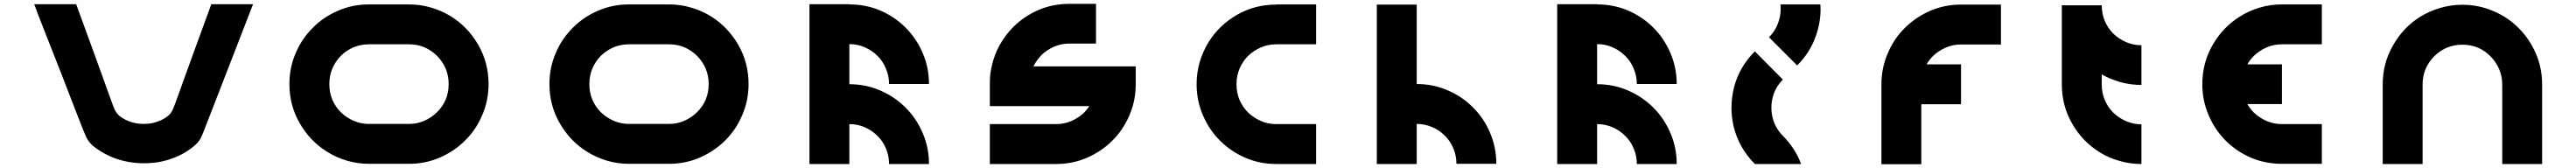

<svg xmlns="http://www.w3.org/2000/svg" viewBox="-20 -863 13556 884"><path d="M1091.8 -840.8Q1146.5 -840.8 1202.1 -840.8Q1256.8 -840.8 1311.5 -840.8Q1247.1 -673.8 1181.6 -505.9Q1116.2 -338.9 1051.8 -171.9Q1046.9 -160.2 1042 -148.4Q1037.1 -136.7 1030.3 -126Q1020.5 -111.3 1006.8 -99.6Q993.2 -86.9 978.5 -77.1Q941.4 -50.8 899.4 -34.2Q857.4 -17.6 813.5 -9.8Q775.4 -3.9 736.3 -3.9Q692.4 -3.9 647.5 -12.7Q563.5 -29.3 494.1 -77.1Q479.5 -86.9 465.8 -98.6Q452.1 -111.3 442.4 -126Q435.5 -136.7 430.7 -148.4Q425.8 -160.2 420.9 -171.9Q420.9 -171.9 416 -183.6Q412.1 -195.3 403.3 -215.8Q388.7 -254.9 363.3 -318.4Q338.9 -382.8 310.5 -455.1Q291 -502.9 272.5 -551.8Q253.9 -599.6 236.3 -643.6Q204.1 -726.6 181.6 -783.2Q160.2 -839.8 160.2 -840.8Q162.1 -840.8 188.5 -840.8Q213.9 -840.8 248 -840.8Q289.1 -840.8 329.1 -840.8Q370.1 -840.8 380.9 -840.8Q429.7 -708 477.5 -576.2Q525.4 -444.3 573.2 -311.5Q577.1 -300.8 582 -290Q585.9 -280.3 592.8 -270.5Q601.6 -257.8 614.3 -249Q627 -239.3 641.6 -232.4Q685.5 -210.9 736.3 -210.9Q787.1 -210.9 831.1 -232.4Q845.7 -239.3 858.4 -249Q871.1 -257.8 879.9 -270.5Q886.7 -280.3 890.6 -290Q895.5 -300.8 899.4 -311.5Q947.3 -444.3 995.1 -576.2Q1043 -708 1091.8 -840.8Z M2131.8 -210.9Q2174.8 -210.9 2212.9 -227.5Q2251 -244.1 2279.3 -272.5Q2308.6 -300.8 2325.2 -338.9Q2340.8 -377 2340.8 -420.9Q2411.1 -420.9 2550.8 -420.9Q2550.8 -334 2517.6 -257.8Q2485.4 -180.7 2427.7 -124Q2371.1 -67.4 2294.9 -34.2Q2218.8 -1 2131.8 -1Q2131.8 -53.7 2131.8 -106.4Q2131.8 -158.2 2131.8 -210.9ZM2340.8 -420.9Q2340.8 -463.9 2325.2 -502Q2308.6 -540 2279.3 -569.3Q2251 -597.7 2212.9 -614.3Q2174.8 -629.9 2131.8 -629.9Q2131.8 -700.2 2131.8 -839.8Q2192.4 -839.8 2248 -823.2Q2304.7 -806.6 2352.5 -777.3Q2441.4 -721.7 2496.1 -627.9Q2550.8 -533.2 2550.8 -420.9Q2498 -420.9 2446.3 -420.9Q2393.6 -420.9 2340.8 -420.9ZM2131.8 -1Q2061.5 -1 1921.9 -1Q1921.9 -71.3 1921.9 -210.9Q1992.2 -210.9 2131.8 -210.9Q2131.8 -140.6 2131.8 -1ZM1921.9 -629.9Q1878.9 -629.9 1840.8 -614.3Q1802.7 -597.7 1773.4 -569.3Q1745.1 -540 1728.5 -502Q1712.9 -463.9 1712.9 -420.9Q1642.6 -420.9 1502.9 -420.9Q1502.9 -507.8 1536.1 -584Q1568.4 -660.2 1626 -716.8Q1682.6 -774.4 1758.8 -806.6Q1835 -839.8 1921.9 -839.8Q1921.9 -788.1 1921.9 -735.4Q1921.9 -682.6 1921.9 -629.9ZM1712.9 -420.9Q1712.9 -377 1728.5 -338.9Q1745.1 -300.8 1773.4 -272.5Q1802.7 -244.1 1840.8 -227.5Q1878.9 -210.9 1921.9 -210.9Q1921.9 -140.6 1921.9 -1Q1861.3 -1 1805.7 -17.6Q1749 -34.2 1701.2 -64.5Q1611.3 -120.1 1557.6 -213.9Q1502.9 -307.6 1502.9 -420.9Q1555.7 -420.9 1607.4 -420.9Q1660.2 -420.9 1712.9 -420.9ZM1921.9 -839.8Q1991.2 -839.8 2131.8 -839.8Q2131.8 -770.5 2131.8 -629.9Q2061.5 -629.9 1921.9 -629.9Q1921.9 -700.2 1921.9 -839.8Z M3500 -210.9Q3543 -210.9 3581.1 -227.5Q3619.1 -244.1 3647.5 -272.5Q3676.8 -300.8 3693.4 -338.9Q3709 -377 3709 -420.9Q3779.3 -420.9 3918.9 -420.9Q3918.9 -334 3885.7 -257.8Q3853.5 -180.7 3795.9 -124Q3739.3 -67.4 3663.1 -34.2Q3586.9 -1 3500 -1Q3500 -53.7 3500 -106.4Q3500 -158.2 3500 -210.9ZM3709 -420.9Q3709 -463.9 3693.4 -502Q3676.8 -540 3647.5 -569.3Q3619.1 -597.7 3581.1 -614.3Q3543 -629.9 3500 -629.9Q3500 -700.2 3500 -839.8Q3560.5 -839.8 3616.2 -823.2Q3672.9 -806.6 3720.7 -777.3Q3809.6 -721.7 3864.3 -627.9Q3918.9 -533.2 3918.9 -420.9Q3866.2 -420.9 3814.5 -420.9Q3761.7 -420.9 3709 -420.9ZM3500 -1Q3429.7 -1 3290 -1Q3290 -71.3 3290 -210.9Q3360.4 -210.9 3500 -210.9Q3500 -140.6 3500 -1ZM3290 -629.9Q3247.1 -629.9 3209 -614.3Q3170.9 -597.7 3141.6 -569.3Q3113.3 -540 3096.7 -502Q3081.1 -463.9 3081.1 -420.9Q3010.7 -420.9 2871.1 -420.9Q2871.1 -507.8 2904.3 -584Q2936.5 -660.2 2994.1 -716.8Q3050.8 -774.4 3127 -806.6Q3203.1 -839.8 3290 -839.8Q3290 -788.1 3290 -735.4Q3290 -682.6 3290 -629.9ZM3081.1 -420.9Q3081.1 -377 3096.7 -338.9Q3113.3 -300.8 3141.6 -272.5Q3170.9 -244.1 3209 -227.5Q3247.1 -210.9 3290 -210.9Q3290 -140.6 3290 -1Q3229.5 -1 3173.8 -17.6Q3117.2 -34.2 3069.3 -64.5Q2979.5 -120.1 2925.8 -213.9Q2871.1 -307.6 2871.1 -420.9Q2923.8 -420.9 2975.6 -420.9Q3028.3 -420.9 3081.1 -420.9ZM3290 -839.8Q3359.4 -839.8 3500 -839.8Q3500 -770.5 3500 -629.9Q3429.7 -629.9 3290 -629.9Q3290 -700.2 3290 -839.8Z M4239.3 -840.8Q4308.6 -840.8 4449.2 -840.8Q4449.2 -560.5 4449.2 0Q4378.9 0 4239.3 0Q4239.3 -280.3 4239.3 -840.8ZM4658.2 0Q4658.2 -43.9 4641.6 -82Q4626 -120.1 4596.7 -148.4Q4568.4 -176.8 4530.3 -193.4Q4492.2 -210 4449.2 -210Q4449.2 -279.3 4449.2 -419.9Q4536.1 -419.9 4612.3 -386.7Q4688.5 -353.5 4745.1 -296.9Q4802.7 -239.3 4835 -163.1Q4868.2 -86.9 4868.2 0Q4815.4 0 4763.7 0Q4710.9 0 4658.2 0ZM4658.2 -420.9Q4658.2 -463.9 4641.6 -502Q4626 -541 4596.7 -569.3Q4568.4 -597.7 4530.3 -614.3Q4492.2 -630.9 4449.2 -630.9Q4449.2 -700.2 4449.2 -839.8Q4536.1 -839.8 4612.3 -807.6Q4688.5 -774.4 4745.1 -717.8Q4802.7 -660.2 4835 -584Q4868.2 -507.8 4868.2 -420.9Q4815.4 -420.9 4763.7 -420.9Q4710.9 -420.9 4658.2 -420.9Z M5607.4 -633.8Q5564.5 -633.8 5526.4 -617.2Q5488.3 -600.6 5459 -572.3Q5447.3 -559.6 5436.5 -544.9Q5425.8 -530.3 5418 -513.7Q5408.2 -493.2 5403.3 -470.7Q5398.4 -448.2 5398.4 -423.8Q5328.1 -423.8 5188.5 -423.8Q5188.5 -447.3 5190.4 -469.7Q5193.4 -492.2 5198.2 -513.7Q5210.9 -573.2 5240.2 -626Q5269.5 -678.7 5311.5 -720.7Q5368.2 -777.3 5444.3 -810.5Q5520.5 -842.8 5607.4 -842.8Q5607.4 -791 5607.4 -738.3Q5607.4 -685.5 5607.4 -633.8ZM5747.1 -842.8Q5747.1 -773.4 5747.1 -633.8Q5700.2 -633.8 5607.4 -633.8Q5607.4 -703.1 5607.4 -842.8Q5654.3 -842.8 5747.1 -842.8ZM5940.4 -304.7Q5924.8 -252 5897.5 -206.1Q5871.1 -160.2 5833 -123Q5776.4 -66.4 5700.2 -33.2Q5624 0 5537.1 0Q5537.1 -70.3 5537.1 -210Q5580.1 -210 5618.2 -226.6Q5656.2 -243.2 5685.5 -271.5Q5692.4 -279.3 5699.2 -287.1Q5706.1 -295.9 5711.9 -304.7Q5728.5 -329.1 5737.3 -358.4Q5747.1 -387.7 5747.1 -419.9Q5816.4 -419.9 5956.1 -419.9Q5956.1 -389.6 5952.1 -360.4Q5948.2 -332 5940.4 -304.7ZM5188.5 0Q5188.5 -70.3 5188.5 -210Q5304.7 -210 5537.1 -210Q5537.1 -140.6 5537.1 0Q5420.9 0 5188.5 0ZM5956.1 -419.9Q5956.1 -389.6 5952.1 -360.4Q5948.2 -332 5940.4 -304.7Q5689.5 -304.7 5188.5 -304.7Q5188.5 -343.8 5188.5 -423.8Q5188.5 -447.3 5190.4 -469.7Q5193.4 -492.2 5198.2 -513.7Q5451.2 -513.7 5956.1 -513.7Q5956.1 -490.2 5956.1 -466.8Q5956.1 -443.4 5956.1 -419.9Z M6905.3 0Q6835 0 6695.3 0Q6695.3 -70.3 6695.3 -210Q6765.6 -210 6905.3 -210Q6905.3 -140.6 6905.3 0ZM6905.3 -629.9Q6835 -629.9 6695.3 -629.9Q6695.3 -700.2 6695.3 -839.8Q6765.6 -839.8 6905.3 -839.8Q6905.3 -769.5 6905.3 -629.9ZM6486.3 -419.9Q6486.3 -376 6502 -337.9Q6518.6 -299.8 6546.9 -271.5Q6576.2 -243.2 6614.3 -226.6Q6652.3 -210 6695.3 -210Q6695.3 -140.6 6695.3 0Q6608.4 0 6532.2 -33.2Q6456.1 -66.4 6399.4 -123Q6341.8 -180.7 6309.6 -256.8Q6276.4 -333 6276.4 -419.9Q6329.1 -419.9 6380.9 -419.9Q6433.6 -419.9 6486.3 -419.9ZM6695.3 -629.9Q6652.3 -629.9 6614.3 -613.3Q6576.2 -596.7 6546.9 -568.4Q6518.6 -540 6502 -501Q6486.3 -462.9 6486.3 -419.9Q6416 -419.9 6276.4 -419.9Q6276.4 -480.5 6293 -537.1Q6309.6 -592.8 6338.9 -640.6Q6394.5 -730.5 6489.3 -785.2Q6583 -838.9 6695.3 -838.9Q6695.3 -787.1 6695.3 -734.4Q6695.3 -681.6 6695.3 -629.9Z M7224.6 -838.9Q7293.9 -838.9 7434.6 -838.9Q7434.6 -559.6 7434.6 0Q7364.3 0 7224.6 0Q7224.6 -279.3 7224.6 -838.9ZM7643.6 -1Q7643.6 -44.9 7627 -83Q7611.3 -121.1 7582 -149.4Q7553.7 -178.7 7515.6 -194.3Q7477.5 -210.9 7434.6 -210.9Q7434.6 -281.2 7434.6 -420.9Q7521.5 -420.9 7597.7 -387.7Q7673.8 -355.5 7730.5 -297.9Q7788.1 -241.2 7820.3 -165Q7853.5 -87.9 7853.5 -1Q7800.8 -1 7749 -1Q7696.3 -1 7643.6 -1Z M8173.8 -840.8Q8243.2 -840.8 8383.8 -840.8Q8383.8 -560.5 8383.8 0Q8313.5 0 8173.8 0Q8173.8 -280.3 8173.8 -840.8ZM8592.8 0Q8592.8 -43.9 8576.2 -82Q8560.5 -120.1 8531.2 -148.4Q8502.9 -176.8 8464.8 -193.4Q8426.8 -210 8383.8 -210Q8383.8 -279.3 8383.8 -419.9Q8470.7 -419.9 8546.9 -386.7Q8623 -353.5 8679.7 -296.9Q8737.3 -239.3 8769.5 -163.1Q8802.7 -86.9 8802.7 0Q8750 0 8698.2 0Q8645.5 0 8592.8 0ZM8592.8 -420.9Q8592.8 -463.9 8576.2 -502Q8560.5 -541 8531.2 -569.3Q8502.9 -597.7 8464.8 -614.3Q8426.8 -630.9 8383.8 -630.9Q8383.8 -700.2 8383.8 -839.8Q8470.7 -839.8 8546.9 -807.6Q8623 -774.4 8679.7 -717.8Q8737.3 -660.2 8769.5 -584Q8802.7 -507.8 8802.7 -420.9Q8750 -420.9 8698.2 -420.9Q8645.5 -420.9 8592.8 -420.9Z M9213.9 0Q9170.9 -43 9142.6 -93.8Q9114.3 -145.5 9101.6 -200.2Q9090.8 -248 9090.8 -294.9Q9090.8 -351.6 9105.5 -408.2Q9133.8 -512.7 9213.9 -592.8Q9262.7 -543.9 9361.3 -444.3Q9331.1 -414.1 9315.4 -375Q9300.8 -336.9 9300.8 -295.9Q9300.8 -255.9 9315.4 -217.8Q9331.1 -178.7 9361.3 -148.4Q9324.2 -111.3 9288.1 -74.2Q9251 -37.1 9213.9 0ZM9558.6 -839.8Q9559.6 -827.1 9559.6 -814.5Q9559.6 -741.2 9533.2 -668.9Q9502.9 -585 9436.5 -518.6Q9386.7 -568.4 9288.1 -667Q9319.3 -697.3 9334 -736.3Q9349.6 -774.4 9349.6 -814.5Q9349.6 -821.3 9349.6 -827.1Q9348.6 -833 9348.6 -839.8Q9400.4 -839.8 9453.1 -839.8Q9505.9 -839.8 9558.6 -839.8ZM9457 0Q9376 0 9213.9 0Q9262.7 -49.8 9361.3 -148.4Q9394.5 -115.2 9418 -78.1Q9442.4 -41 9457 0Z M10298.8 -628.9Q10255.9 -628.9 10217.8 -612.3Q10179.7 -595.7 10150.4 -567.4Q10122.1 -539.1 10105.5 -501Q10089.8 -462.9 10089.8 -418.9Q10019.5 -418.9 9879.9 -418.9Q9879.9 -505.9 9913.1 -582Q9945.3 -659.2 10002.9 -715.8Q10059.6 -772.5 10135.7 -805.7Q10211.9 -838.9 10298.8 -838.9Q10298.8 -786.1 10298.8 -733.4Q10298.8 -681.6 10298.8 -628.9ZM10298.8 -524.4Q10298.8 -454.1 10298.8 -314.5Q10170.9 -314.5 9915 -314.5Q9915 -384.8 9915 -524.4Q10043 -524.4 10298.8 -524.4ZM10089.8 1Q10019.5 1 9879.9 1Q9879.9 -139.6 9879.9 -418.9Q9949.2 -418.9 10089.8 -418.9Q10089.8 -279.3 10089.8 1ZM10298.8 -838.9Q10369.1 -838.9 10508.8 -838.9Q10508.8 -768.6 10508.8 -628.9Q10438.5 -628.9 10298.8 -628.9Q10298.8 -699.2 10298.8 -838.9Z M10829.1 -832Q10898.4 -832 11039.1 -832Q11039.1 -694.3 11039.1 -418.9Q10968.8 -418.9 10829.1 -418.9Q10829.1 -556.6 10829.1 -832ZM11039.1 -418.9Q11039.1 -376 11054.7 -337.9Q11071.3 -298.8 11099.6 -270.5Q11128.9 -242.2 11167 -225.6Q11205.1 -209 11248 -209Q11248 -139.6 11248 0Q11187.5 0 11131.8 -16.6Q11075.2 -32.2 11027.3 -62.5Q10937.5 -118.2 10883.8 -211.9Q10829.1 -306.6 10829.1 -418.9Q10881.8 -418.9 10933.6 -418.9Q10986.3 -418.9 11039.1 -418.9ZM11039.1 -835Q11039.1 -792 11054.7 -753.9Q11071.3 -714.8 11099.6 -686.5Q11128.9 -658.2 11167 -641.6Q11205.1 -625 11248 -625Q11248 -555.7 11248 -416Q11187.5 -416 11131.8 -432.6Q11075.2 -449.2 11027.3 -478.5Q10937.5 -534.2 10883.8 -627.9Q10829.1 -722.7 10829.1 -835Q10881.8 -835 10933.6 -835Q10986.3 -835 11039.1 -835Z M11987.3 -524.4Q11987.3 -455.1 11987.3 -315.4Q11875 -315.4 11650.4 -315.4Q11650.4 -384.8 11650.4 -524.4Q11762.7 -524.4 11987.3 -524.4ZM12197.3 -1Q12127 -1 11987.3 -1Q11987.3 -70.3 11987.3 -210Q12057.6 -210 12197.3 -210Q12197.3 -140.6 12197.3 -1ZM12197.3 -629.9Q12127 -629.9 11987.3 -629.9Q11987.3 -700.2 11987.3 -839.8Q12057.6 -839.8 12197.3 -839.8Q12197.3 -769.5 12197.3 -629.9ZM11778.3 -419.9Q11778.3 -377 11793.9 -338.9Q11810.5 -299.8 11838.9 -271.5Q11868.2 -243.2 11906.2 -226.6Q11944.3 -210 11987.3 -210Q11987.3 -140.6 11987.3 -1Q11900.4 -1 11824.2 -33.2Q11748 -66.4 11691.4 -123Q11633.8 -180.7 11601.6 -256.8Q11568.4 -333 11568.4 -419.9Q11621.1 -419.9 11672.9 -419.9Q11725.6 -419.9 11778.3 -419.9ZM11987.3 -629.9Q11944.3 -629.9 11906.2 -613.3Q11868.2 -596.7 11838.9 -568.4Q11810.5 -540 11793.9 -502Q11778.3 -463.9 11778.3 -419.9Q11708 -419.9 11568.4 -419.9Q11568.4 -533.2 11623 -627Q11676.8 -720.7 11766.6 -776.4Q11814.5 -806.6 11871.1 -823.2Q11926.8 -839.8 11987.3 -839.8Q11987.3 -787.1 11987.3 -734.4Q11987.3 -681.6 11987.3 -629.9Z M13146.5 -418.9Q13146.5 -461.9 13129.9 -500Q13113.3 -538.1 13085 -566.4Q13056.6 -595.7 13018.6 -612.3Q12980.5 -627.9 12936.5 -627.9Q12936.5 -698.2 12936.5 -837.9Q13023.4 -837.9 13099.6 -804.7Q13176.8 -772.5 13233.4 -714.8Q13290 -658.2 13323.2 -582Q13356.4 -505.9 13356.4 -418.9Q13303.7 -418.9 13251 -418.9Q13199.2 -418.9 13146.5 -418.9ZM12936.5 -627.9Q12893.6 -627.9 12855.5 -612.3Q12817.4 -595.7 12788.1 -566.4Q12759.8 -538.1 12743.2 -500Q12727.5 -461.9 12727.5 -418.9Q12657.2 -418.9 12517.6 -418.9Q12517.6 -531.2 12572.3 -625Q12626 -719.7 12715.8 -775.4Q12763.7 -804.7 12820.3 -821.3Q12876 -837.9 12936.5 -837.9Q12936.5 -785.2 12936.5 -733.4Q12936.5 -680.7 12936.5 -627.9ZM13146.5 -418.9Q13216.8 -418.9 13356.4 -418.9Q13356.4 -279.3 13356.4 0Q13286.1 0 13146.5 0Q13146.5 -139.6 13146.5 -418.9ZM12517.6 -418.9Q12586.9 -418.9 12727.5 -418.9Q12727.5 -279.3 12727.5 0Q12657.2 0 12517.6 0Q12517.6 -139.6 12517.6 -418.9Z"/></svg>

Font: CornerV20
Style: Regular
Weight: 400
Designer: Olivier Tavernier
Version: Version 20